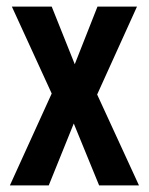

<svg xmlns="http://www.w3.org/2000/svg" viewBox="-20 -563 452 583"><path d="M137 -279 16 -543H137L207 -368L276 -543H396L275 -276L402 0H281L204 -188L128 0H10Z"/></svg>

Font: Noto Sans ExtraCondensed SemiBold
Style: Regular
Weight: 600
Width: 2
Designer: Monotype Design Team
Foundry: Monotype Imaging Inc.
Version: Version 2.013; ttfautohint (v1.8.4.7-5d5b)